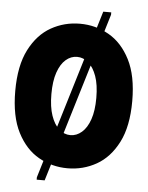

<svg xmlns="http://www.w3.org/2000/svg" viewBox="-58 -829 736 958"><g transform="rotate(5 310.0 -350.0)"><path d="M17 -350Q17 -477 58 -557Q99 -637 165.5 -674.5Q232 -712 310 -712Q388 -712 454.5 -674.5Q521 -637 562 -557Q603 -477 603 -350Q603 -223 562 -143Q521 -63 454.5 -25.5Q388 12 310 12Q232 12 165.5 -25.5Q99 -63 58 -143Q17 -223 17 -350ZM198 -350Q198 -286 213 -242.5Q228 -199 253.5 -176.5Q279 -154 310 -154Q341 -154 367 -176.5Q393 -199 408 -242.5Q423 -286 423 -350Q423 -416 407.5 -459Q392 -502 366.5 -524Q341 -546 310 -546Q279 -546 253.5 -524Q228 -502 213 -458.5Q198 -415 198 -350ZM420 -782H460V-770L202 82H162V70Z"/></g></svg>

Font: Phudu ExtraBold
Style: Regular
Weight: 800
Version: Version 1.005;gftools[0.9.23]